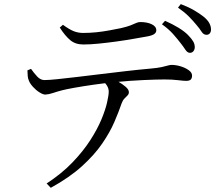

<svg xmlns="http://www.w3.org/2000/svg" viewBox="-20 -830 1040 918"><path d="M842.2 -625.6Q826.8 -645.4 806.8 -668.1Q786.7 -690.7 754.3 -714L769.2 -730.5Q804.8 -714.8 833 -697.6Q861.2 -680.4 878.4 -663.2Q895.8 -645.6 903.9 -631.6Q911.9 -617.7 911.2 -602.3Q910.4 -591.2 903.6 -583.9Q896.8 -576.7 886.4 -577.5Q875.5 -578.3 866.3 -592.4Q857.2 -606.5 842.2 -625.6ZM918.6 -711.7Q902.2 -731.7 882.6 -751.4Q863.1 -771.2 831.1 -793.6L844.4 -810.4Q881.4 -796.3 907.8 -780.9Q934.1 -765.6 952.5 -751Q972.1 -735.3 980.5 -719.9Q988.9 -704.5 988.9 -689.1Q988.9 -677.3 982.8 -670.1Q976.7 -662.9 965.4 -663.7Q952.5 -664.5 943.6 -678.7Q934.7 -692.9 918.6 -711.7ZM111.2 -493.6 128.3 -500.8Q142.4 -480.6 158.1 -463.9Q173.8 -447.2 192.5 -447.2Q213.3 -447.2 253.7 -451.4Q294.1 -455.6 347.5 -461.9Q401 -468.2 461.3 -475.6Q521.6 -482.9 582.5 -490Q643.4 -497.1 698.5 -501.9Q733.9 -505.1 753.1 -509.3Q772.3 -513.5 782.4 -516.6Q792.5 -519.7 800.3 -519.7Q820.9 -519.7 843.3 -513Q865.8 -506.2 882 -494.7Q898.3 -483.2 898.3 -468.7Q898.3 -456.6 892.4 -450Q886.5 -443.4 869.8 -443.4Q857.9 -443.4 830.8 -446.7Q803.6 -450.1 766.9 -450.1Q731.2 -450.1 665.3 -447.2Q599.4 -444.4 525.2 -436.8Q479.4 -432.3 428.2 -425.1Q377 -417.8 335.8 -410.4Q294.6 -403 276.5 -398.2Q253.7 -392.3 233.7 -385.5Q213.8 -378.6 196.7 -377.8Q185.6 -377.8 168.8 -388.4Q151.9 -398.9 137.6 -414.8Q123.2 -430.6 118 -444.7Q113.6 -454.4 112.6 -466.1Q111.6 -477.8 111.2 -493.6ZM222.8 68 202.9 47.3Q275.2 0.1 326.2 -53.2Q377.3 -106.4 411.5 -159.5Q445.7 -212.6 465 -259.2Q484.4 -305.9 492.1 -340.8Q499.9 -375.8 499.9 -391.7Q499.9 -406.7 491.5 -420.5Q483.1 -434.2 462.6 -452.2L506 -460.8Q523.9 -451.8 544.7 -440Q565.6 -428.1 580.9 -414.9Q596.2 -401.6 596.2 -389.4Q596.2 -380.1 589.8 -373.7Q583.3 -367.2 575.2 -359Q567 -350.8 561.5 -335.8Q548.2 -296.5 526.9 -247.1Q505.7 -197.6 468.7 -143.7Q431.8 -89.8 372.3 -35.7Q312.7 18.5 222.8 68ZM683.9 -655.8Q655.5 -650.9 616.5 -644Q577.5 -637.1 534.9 -631.3Q492.4 -625.5 451.9 -621.4Q411.5 -617.3 378.1 -617.3Q340.3 -617.3 315.5 -638.3Q290.6 -659.3 265.8 -698.2L280.9 -711.5Q309.7 -690.4 331.2 -681.4Q352.7 -672.5 377.7 -672.5Q408.2 -672.5 440.3 -675.7Q472.4 -679 502.7 -684.7Q533 -690.4 558.1 -695.4Q588.2 -702.4 604.5 -708.8Q620.7 -715.2 630.7 -719.9Q640.7 -724.6 650.4 -724.6Q683.4 -724.6 705.3 -714.1Q727.3 -703.6 727.3 -685.2Q727.3 -674.5 717.6 -667.4Q707.9 -660.2 683.9 -655.8Z"/></svg>

Font: Noto Serif SC
Style: Regular
Weight: 200
Designer: Ryoko NISHIZUKA 西塚涼子 (kana & ideographs); Frank Grießhammer (Latin, Greek & Cyrillic); Wenlong ZHANG 张文龙 (bopomofo); San
Foundry: Adobe
Version: Version 2.001;hotconv 1.1.0;makeotfexe 2.6.0